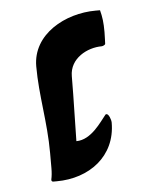

<svg xmlns="http://www.w3.org/2000/svg" viewBox="-41 -482 400 522"><g transform="rotate(-5 159.0 -220.5)"><path d="M256 -140C256 -148 250 -164 244 -164C243 -164 242 -164 241 -163C226 -145 197 -98 156 -98C156 -125 159 -215 159 -275C159 -324 208 -349 247 -349C250 -349 257 -352 257 -355C257 -360 258 -372 258 -387C258 -413 256 -428 251 -447H239C156 -447 65 -398 65 -310C65 -230 82 -157 82 -72V-31C82 -19 81 -9 79 0C78 3 81 6 83 6H93C182 6 256 -48 256 -140Z"/></g></svg>

Font: Ponomar Unicode
Style: Regular
Weight: 400
Version: 1.3